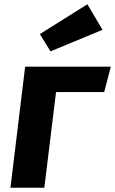

<svg xmlns="http://www.w3.org/2000/svg" viewBox="-20 -881 540 901"><path d="M500 -568 469 -449H243L188 0H29L98 -568ZM167 -721 390 -861 461 -741 217 -640Z"/></svg>

Font: Qjlgwqiwhsfqbnnlvksmvfsycuq
Style: Regular
Weight: 700
Italic angle: -8°
Designer: Carrois Corporate & Edenspiekermann
Foundry: Carrois Corporate GbR & Edenspiekermann AG
Version: Version 2.001